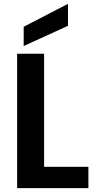

<svg xmlns="http://www.w3.org/2000/svg" viewBox="-20 -977 499 997"><path d="M209 -111H439V0H69V-698H209ZM333 -843 103 -738V-838L333 -957Z"/></svg>

Font: MSTAGE SemiBold
Style: Regular
Weight: 600
Designer: Ninad Kale (Devanagari), Jonny Pinhorn (Latin)
Foundry: Indian Type Foundry
Version: 4.004